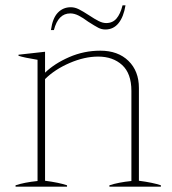

<svg xmlns="http://www.w3.org/2000/svg" viewBox="-20 -696 640 716"><path d="M181 -584H170Q176 -628 195.5 -648.5Q215 -669 244 -669Q259 -669 274 -661.5Q289 -654 312 -639Q333 -625 348 -617.5Q363 -610 376 -610Q400 -610 414.5 -627Q429 -644 437 -676H448Q441 -633 422 -609.5Q403 -586 373 -586Q359 -586 346.5 -592.5Q334 -599 309 -615Q289 -630 273 -638Q257 -646 242 -646Q197 -646 181 -584ZM580 -5V0H388V-5Q421 -16 470 -21V-357Q470 -422 435.5 -453.5Q401 -485 346 -485Q295 -485 239.5 -461Q184 -437 148 -401V-22Q201 -15 230 -5V0H38V-5Q71 -16 120 -21V-473Q70 -481 49 -488V-492L148 -503V-425Q183 -459 238 -483Q293 -507 354 -507Q420 -507 459 -469Q498 -431 498 -368V-22Q551 -15 580 -5Z"/></svg>

Font: Trirong Thin
Style: Regular
Weight: 250
Designer: Katatrad Team
Foundry: CadsonDemak
Version: Version 1.001